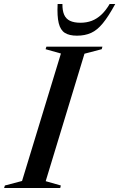

<svg xmlns="http://www.w3.org/2000/svg" viewBox="-58 -938 594 958"><path d="M246 -671 169.5 -692.5 173.5 -705H453L449.5 -692.5L363.5 -670L170 -34L245.5 -12.5L242.5 0H-37.5L-33.5 -12.5L52 -35ZM343.5 -824.5Q374 -824.5 399.8 -834.2Q425.5 -844 447.8 -864.8Q470 -885.5 489 -918H517Q483.5 -856.5 455.2 -822Q427 -787.5 396.5 -773.8Q366 -760 326 -760Q287.5 -760 265.5 -774Q243.5 -788 235 -822.5Q226.5 -857 229.5 -918H253.5Q253 -885.5 262 -864.8Q271 -844 291.2 -834.2Q311.5 -824.5 343.5 -824.5Z"/></svg>

Font: Newsreader 60pt Medium
Style: Italic
Weight: 500
Italic angle: -17°
Designer: Hugues Gentile
Foundry: Production Type
Version: Version 1.003